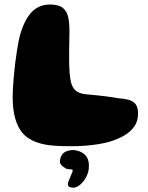

<svg xmlns="http://www.w3.org/2000/svg" viewBox="-20 -628 672 871"><path d="M187.2 28.2Q102.5 12.6 70 -41.2Q37.5 -95 37.5 -186.2Q37.5 -208.1 39.1 -234.8Q40.8 -261.4 43.4 -290Q46 -318.6 49.6 -346.7Q53.1 -374.8 57.1 -399.4Q61 -424 64.6 -442.2Q81 -519.9 115.5 -563.7Q150 -607.5 206.9 -607.5Q245.9 -607.5 264.6 -592.5Q283.4 -577.5 289.2 -550.8Q295 -524 295 -488.2Q295 -474.9 294.7 -459.6Q294.4 -444.2 294.1 -427.9Q293.9 -411.5 293.7 -394.5Q293.5 -377.5 293.6 -361Q293.8 -344.5 294.2 -328.6Q294.6 -312.8 295.8 -298.5Q297.6 -273 302.2 -254.6Q306.9 -236.2 316.4 -224.3Q326 -212.4 342.1 -206.4Q358.1 -200.4 382.5 -199.2Q424.4 -195.5 461.1 -190.8Q497.9 -186.1 520.8 -181.8Q539.5 -180.8 557 -176.8Q574.5 -172.8 585.2 -165.2Q595.8 -157.4 601 -145Q606.2 -132.6 606.2 -112.1Q606.2 -77.1 588.1 -52.6Q570 -28 540.6 -11.7Q511.2 4.6 476.8 14.9Q444.8 24.1 399.3 29.7Q353.9 35.2 308.2 35.2Q286.9 35.2 264.8 34.8Q242.8 34.4 222.8 32.7Q202.9 31 187.2 28.2ZM309.4 223.4Q294 222.1 290.2 215.9Q286.5 209.8 288.2 201.6Q291.1 193.9 295.2 183.9Q299.4 174 302.8 165.4Q306.5 157.9 308.5 151.8Q310.5 145.6 309.5 143Q308.5 141.1 305.8 140.5Q303.1 139.9 298.2 139.9Q290.8 139.9 284.1 138.5Q277.5 137.1 273 132.5Q263.2 127.4 255.9 117.8Q248.6 108.1 254.1 90.1Q260.8 65 284.6 57.1Q308.5 49.1 330.2 55.5Q358.8 62.5 372.6 82.8Q386.4 103 382.6 137.6Q380.6 156 371.8 173.4Q363 190.8 351 202.8Q342.2 212.5 331.2 218.3Q320.2 224.1 309.4 223.4Z"/></svg>

Font: Gluten Thin
Style: Regular
Weight: 100
Designer: Tyler Finck
Foundry: Etcetera Type Company
Version: Version 1.300